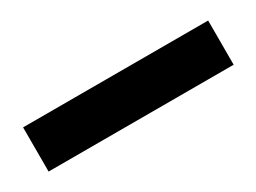

<svg xmlns="http://www.w3.org/2000/svg" viewBox="-24 -783 402 301"><g transform="rotate(-30 177.5 -632.0)"><path d="M10 -592.5V-672.5H345V-592.5Z"/></g></svg>

Font: Science Gothic
Style: Regular
Weight: 400
Designer: Thomas Phinney, Vassil Kateliev, Brandon Buerkle
Foundry: Font Detective LLC
Version: Version 1.018